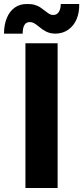

<svg xmlns="http://www.w3.org/2000/svg" viewBox="-21 -935 414 955"><path d="M105.5 -719.7H265.6V0H105.5ZM115.2 -915Q136.2 -915.5 152.1 -910.6Q168 -905.8 178.5 -898.9Q189 -892.1 203.1 -880.9Q216.8 -870.1 225.1 -865.2Q233.4 -860.4 243.2 -860.4Q261.7 -860.4 271.5 -875.5Q281.2 -890.6 281.2 -915H373Q374 -873.5 360.4 -840.6Q346.7 -807.6 319.8 -788.1Q293 -768.6 255.9 -767.6Q228 -768.1 209.2 -777.6Q190.4 -787.1 170.9 -803.7Q157.2 -814.9 147.7 -820.1Q138.2 -825.2 127 -825.2Q91.8 -825.2 91.8 -767.6H-1Q-1 -811 12.7 -845Q26.4 -878.9 52.7 -897.5Q79.1 -916 115.2 -915Z"/></svg>

Font: Reddit Sans Chocolate ExtraBold
Style: Regular
Weight: 800
Designer: Stephen Hutchings
Foundry: Reddit
Version: Version 1.011